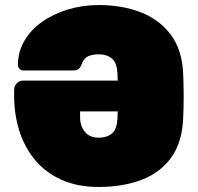

<svg xmlns="http://www.w3.org/2000/svg" viewBox="-20 -730 782 760"><path d="M705 -439Q707 -396 707 -349Q707 -302 705 -261Q701 -166 657.5 -106Q614 -46 540 -18Q466 10 370 10Q286 10 223 -18.5Q160 -47 118.5 -97Q77 -147 56.5 -212Q36 -277 36 -351V-374Q36 -390 46.5 -400.5Q57 -411 72 -411H446Q446 -417 445.5 -422.5Q445 -428 445 -434Q444 -480 424 -497.5Q404 -515 371 -515Q349 -515 331.5 -508.5Q314 -502 305 -480Q299 -464 292 -457.5Q285 -451 268 -451H73Q64 -451 57.5 -457.5Q51 -464 51 -473Q51 -525 76.5 -568.5Q102 -612 146.5 -643.5Q191 -675 249 -692.5Q307 -710 371 -710Q464 -710 538 -681Q612 -652 656.5 -592Q701 -532 705 -439ZM371 -185Q404 -185 424 -202.5Q444 -220 445 -266Q445 -272 445.5 -277.5Q446 -283 446 -289H297V-263Q298 -229 317 -207Q336 -185 371 -185Z"/></svg>

Font: Rubik Black
Style: Regular
Weight: 900
Designer: Hubert and Fischer
Foundry: Hubert and Fischer
Version: Version 2.300;gftools[0.9.30]